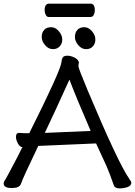

<svg xmlns="http://www.w3.org/2000/svg" viewBox="-27 -1024 744 1059"><path d="M220.2 -291 473.1 -301.8Q391.1 -491.2 356 -585Q278.3 -413.1 220.2 -291ZM633.3 15.1Q606.9 15.1 601.1 -1Q582 -57.1 561 -106.9L502.9 -232.9L345.2 -226.1Q199.2 -219.2 184.1 -219.2Q101.1 -46.9 87.4 -7.8Q79.1 13.2 37.1 13.2Q-6.8 13.2 -6.8 -12.2Q-6.8 -20 -2.4 -26.1Q2 -32.2 6.1 -39.6Q10.3 -46.9 19.8 -64.9Q29.3 -83 48.8 -119.4Q68.4 -155.8 96.2 -211.9H99.1Q83 -211.9 72 -232.4Q61 -252.9 61 -270Q61 -291 79.1 -291Q98.1 -289.1 134.3 -289.1Q307.1 -633.8 312 -681.2Q314 -701.2 320.6 -709Q327.1 -716.8 346.2 -716.8Q362.3 -716.8 383.3 -706.8Q404.3 -696.8 408.2 -680.2L405.3 -660.2Q405.3 -647.9 458 -522Q624 -127 685.1 -39.1Q697.3 -22 697.3 -16.1Q697.3 0 676.8 7.6Q656.2 15.1 633.3 15.1ZM471.2 -930.2H243.2Q231 -930.2 225.1 -942.1Q219.2 -954.1 219.2 -967.8Q219.2 -1003.9 244.1 -1003.9H472.2Q496.1 -1003.9 496.1 -966.8Q496.1 -954.1 490.2 -942.1Q484.4 -930.2 471.2 -930.2ZM265.1 -752.9Q240.2 -752.9 221.7 -774.9Q203.1 -796.9 203.1 -819.8Q203.1 -844.2 216.6 -859.1Q230 -874 255.4 -874Q278.3 -874 297.4 -852.1Q316.4 -830.1 316.4 -806.2Q316.4 -783.2 302.2 -768.1Q288.1 -752.9 265.1 -752.9ZM448.2 -752.9Q423.3 -752.9 404.8 -774.9Q386.2 -796.9 386.2 -819.8Q386.2 -844.2 399.7 -859.1Q413.1 -874 438 -874Q460.9 -874 480 -852.1Q499 -830.1 499 -806.2Q499 -783.2 485.1 -768.1Q471.2 -752.9 448.2 -752.9Z"/></svg>

Font: LXGW WenKai GB Screen
Style: Regular
Weight: 400
Designer: LXGW / Fontworks Inc.
Foundry: LXGW / Fontworks Inc.
Version: Version 1.321;February 19, 2024;FontCreator 14.0.0.2901 64-b